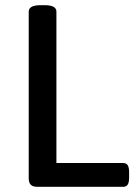

<svg xmlns="http://www.w3.org/2000/svg" viewBox="-20 -722 524 742"><path d="M91 -33V-677Q91 -702 137 -702H152Q198 -702 198 -677V-92H456Q468 -92 473.5 -83.5Q479 -75 479 -56V-36Q479 -17 473.5 -8.5Q468 0 456 0H124Q107 0 99 -8Q91 -16 91 -33Z"/></svg>

Font: Asap-Medium
Style: Regular
Weight: 500
Designer: Pablo Cosgaya
Foundry: Omnibus-Type
Version: Version 2.000; ttfautohint (v1.8)